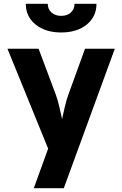

<svg xmlns="http://www.w3.org/2000/svg" viewBox="-20 -805 640 1005"><path d="M157 180 232 -27 19 -550H182L272 -310Q282 -283 291 -244.5Q300 -206 305 -182Q310 -206 319 -244.5Q328 -283 338 -310L425 -550H581L314 180ZM300 -635Q218 -635 166.5 -676.5Q115 -718 115 -785H230Q230 -757 249.5 -739.5Q269 -722 300 -722Q332 -722 351 -739.5Q370 -757 370 -785H485Q485 -718 434 -676.5Q383 -635 300 -635Z"/></svg>

Font: NKDuy Mono ExtraBold
Style: Regular
Weight: 800
Monospace: yes
Designer: NKDuy
Foundry: NKDuy
Version: Version 2.251; ttfautohint (v1.8.4.7-5d5b)